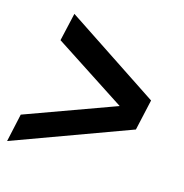

<svg xmlns="http://www.w3.org/2000/svg" viewBox="-101 -614 682 710"><g transform="rotate(20 239.5 -258.5)"><path d="M1 5 15 -104 348 -259 59 -413 74 -522 450 -318 434 -198Z"/></g></svg>

Font: Archivo Narrow SemiBold
Style: Italic
Weight: 600
Italic angle: -8°
Designer: Hector Gatti
Foundry: Omnibus-Type
Version: Version 3.002